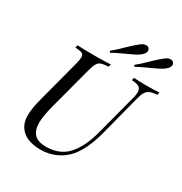

<svg xmlns="http://www.w3.org/2000/svg" viewBox="-178 -885 971 1026"><g transform="rotate(30 308.0 -372.0)"><path d="M514.5 -512.9Q514.5 -535.5 500.8 -544.4Q487.1 -553.2 454.8 -554.8L458.9 -571Q487.1 -568.5 540.3 -568.5Q587.9 -568.5 616.1 -571L612.1 -554.8Q583.9 -553.2 568.1 -546.4Q552.4 -539.5 543.1 -523.8Q533.9 -508.1 526.6 -477.4L463.7 -234.7Q434.7 -123.4 384.7 -63.7Q354.8 -29 311.7 -8.9Q268.5 11.3 219.4 11.3Q133.1 11.3 95.2 -32.3Q80.6 -49.2 73.8 -69Q66.9 -88.7 66.9 -114.5Q66.9 -158.1 87.1 -232.3L154 -485.5Q160.5 -512.9 160.5 -524.2Q160.5 -541.9 148.8 -547.6Q137.1 -553.2 106.5 -554.8L111.3 -571Q143.5 -568.5 215.3 -568.5Q277.4 -568.5 316.1 -571L311.3 -554.8Q281.5 -553.2 267.3 -548.4Q253.2 -543.5 244.8 -529.8Q236.3 -516.1 228.2 -485.5L157.3 -218.5Q139.5 -150 139.5 -109.7Q139.5 -65.3 161.7 -41.1Q183.9 -16.9 234.7 -16.9Q319.4 -16.9 368.1 -71.8Q416.9 -126.6 442.7 -225.8L508.9 -477.4Q514.5 -497.6 514.5 -512.9ZM490.3 -691.1Q530.6 -729.8 550 -743.5Q564.5 -754.8 579.8 -754.8Q592.7 -754.8 599.2 -745.2Q603.2 -738.7 603.2 -733.1Q603.2 -716.1 576.6 -696Q552.4 -679.8 505.6 -659.7Q499.2 -656.5 475.4 -645.6Q451.6 -634.7 430.6 -622.6L425.8 -632.3Q450 -650.8 490.3 -691.1ZM339.5 -691.1Q379.8 -729.8 399.2 -743.5Q404.8 -748.4 413.3 -751.6Q421.8 -754.8 429 -754.8Q442.7 -754.8 449.2 -743.5Q451.6 -737.9 451.6 -732.3Q451.6 -715.3 425.8 -696Q401.6 -679.8 354.8 -659.7Q348.4 -656.5 324.6 -645.6Q300.8 -634.7 279.8 -622.6L275 -632.3Q299.2 -650.8 339.5 -691.1Z"/></g></svg>

Font: Playfair Display SC
Style: Italic
Weight: 400
Italic angle: -14°
Designer: Claus Eggers Sørensen
Foundry: Claus Eggers Sørensen
Version: Version 1.202; ttfautohint (v1.6)